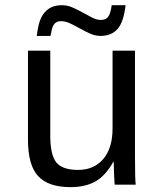

<svg xmlns="http://www.w3.org/2000/svg" viewBox="-20 -728 640 757"><path d="M178.2 -528.3V-193.4Q178.2 -117.2 202.1 -87.6Q226.1 -58.1 287.6 -58.1Q350.6 -58.1 387.2 -101.1Q423.8 -144 423.8 -222.2V-528.3H512.2V-112.8Q512.2 -20.5 515.1 0H432.1Q431.6 -2.4 431.2 -13.2Q430.7 -23.9 429.9 -37.8Q429.2 -51.8 428.2 -90.3H426.8Q396.5 -35.6 356.7 -12.9Q316.9 9.8 257.8 9.8Q170.9 9.8 130.6 -33.4Q90.3 -76.7 90.3 -176.3V-528.3ZM376.5 -586.4Q356 -586.4 335.4 -595.5Q314.9 -604.5 295.4 -615.5Q275.9 -626.5 257.1 -635.5Q238.3 -644.5 221.2 -644.5Q209 -644.5 201.7 -639.9Q194.3 -635.3 189.5 -626.5Q184.6 -617.7 179.2 -586.4H125Q130.4 -633.3 141.8 -657.2Q153.3 -681.2 173.3 -694.3Q193.4 -707.5 224.1 -707.5Q245.6 -707.5 266.1 -698.5Q286.6 -689.5 306.2 -678.5Q325.7 -667.5 343.8 -658.4Q361.8 -649.4 377.9 -649.4Q396 -649.4 405.8 -660.9Q415.5 -672.4 420.4 -707.5H475.1Q467.3 -640.1 443.1 -613.3Q418.9 -586.4 376.5 -586.4Z"/></svg>

Font: Courier New
Style: Regular
Weight: 400
Designer: Steve Matteson
Foundry: Ascender Corporation
Version: Version 2.00.3